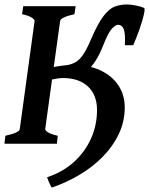

<svg xmlns="http://www.w3.org/2000/svg" viewBox="-21 -643 667 859"><path d="M233.4 0H-1L2.9 -35.6Q65.4 -49.3 67.4 -65.4L133.8 -549.3Q134.3 -555.2 121.3 -564Q108.4 -572.8 77.6 -579.6L83 -615.2H317.4L312 -579.6Q250.5 -565.4 248 -549.3L181.2 -65.4Q180.7 -59.6 193.6 -51Q206.5 -42.5 237.3 -35.6ZM210.4 196.3Q205.6 189 199 174.1Q192.4 159.2 189.9 149.9Q258.8 127.4 308.8 82.5Q358.9 37.6 386 -22.7Q413.1 -83 413.1 -150.9Q413.1 -217.8 372.6 -255.9Q332 -293.9 260.7 -293.9Q241.2 -293.9 213.6 -287.6Q186 -281.2 162.1 -272.9V-329.6Q192.9 -338.9 233.4 -345.7Q273.9 -352.5 304.7 -352.5Q376.5 -352.5 428.5 -328.1Q480.5 -303.7 508.8 -260.7Q537.1 -217.8 537.1 -162.6Q537.1 -99.6 510.7 -43.9Q484.4 11.7 438.7 58.1Q393.1 104.5 334.2 139.4Q275.4 174.3 210.4 196.3ZM575.2 -440.9H537.6Q540.5 -493.2 532.5 -512.7Q524.4 -532.2 507.3 -532.2Q496.6 -532.2 480 -515.1Q463.4 -498 439.5 -437Q409.2 -360.4 368.7 -326.9Q328.1 -293.5 276.9 -293Q267.6 -306.2 263.4 -320.3Q259.3 -334.5 258.8 -348.6Q291 -351.6 312 -362.1Q333 -372.6 349.9 -397Q366.7 -421.4 385.3 -465.3Q415.5 -535.6 440.7 -569.3Q465.8 -603 491.2 -613Q516.6 -623 547.9 -623Q562 -623 585.4 -618.7Q608.9 -614.3 623 -607.9Q628.9 -605.5 622.8 -578.4Q616.7 -551.3 603.5 -513.4Q590.3 -475.6 575.2 -440.9Z"/></svg>

Font: Gentium Plus
Style: Bold Italic
Weight: 700
Italic angle: -8°
Designer: Victor Gaultney, Annie Olsen, Iska Routamaa, Becca Hirsbrunner
Foundry: SIL International
Version: Version 6.101